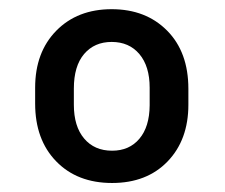

<svg xmlns="http://www.w3.org/2000/svg" viewBox="-20 -741 497 424"><path d="M57.6 -547.4Q57.6 -625.5 104.2 -673.1Q150.9 -720.7 226.6 -720.7Q302.2 -720.7 349.1 -673.3Q396 -626 396 -544.9V-509.8Q396 -432.1 350.1 -384.5Q304.2 -336.9 227.5 -336.9Q150.4 -336.9 104 -384.8Q57.6 -432.6 57.6 -512.2ZM143.1 -509.8Q143.1 -461.9 165.8 -435.1Q188.5 -408.2 227.5 -408.2Q265.6 -408.2 287.8 -434.6Q310.1 -460.9 310.5 -508.3V-547.4Q310.5 -594.7 287.8 -621.6Q265.1 -648.4 226.6 -648.4Q188.5 -648.4 165.8 -621.8Q143.1 -595.2 143.1 -545.4Z"/></svg>

Font: Roboto
Style: Bold
Weight: 700
Designer: Google
Version: Version 2.134; 2016; ttfautohint (v1.6)